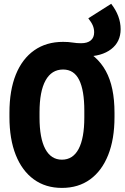

<svg xmlns="http://www.w3.org/2000/svg" viewBox="-20 -948 640 986"><path d="M298 17Q214 17 153.8 -26.8Q93.5 -70.5 61 -152Q28.5 -233.5 28.5 -347V-369Q28.5 -483.5 61.2 -564.8Q94 -646 155.8 -689.5Q217.5 -733 304 -733Q332 -733 352.8 -729.5Q373.5 -726 396.5 -726Q429 -726 446.2 -740.5Q463.5 -755 463.5 -782Q463.5 -800 456.8 -816.5Q450 -833 433.5 -854L551 -928.5Q599.5 -866 599.5 -798Q599.5 -733 550.8 -695.5Q502 -658 418.5 -658H375L388 -704.5Q479 -664.5 523.5 -583.2Q568 -502 568 -369V-347Q568 -233.5 535.5 -152Q503 -70.5 442.8 -26.8Q382.5 17 298 17ZM298 -128Q354.5 -128 383.8 -183.2Q413 -238.5 413 -344.5V-379.5Q413 -484 386.5 -537.5Q360 -591 304 -591Q245 -591 214 -535Q183 -479 183 -371.5V-344.5Q183 -238.5 212.5 -183.2Q242 -128 298 -128Z"/></svg>

Font: Google Sans Code
Style: Regular
Weight: 400
Monospace: yes
Designer: Google Sans Code Authors
Foundry: Google LLC
Version: Version 6.000